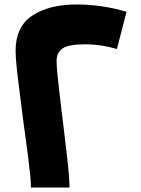

<svg xmlns="http://www.w3.org/2000/svg" viewBox="-20 -842 634 862"><path d="M119 0Q119 -23 115.5 -57Q112 -91 105 -146.5Q98 -202 86 -288Q78 -354 69.5 -418Q61 -482 55.5 -534Q50 -586 50 -614Q50 -722 125 -772Q200 -822 326 -822Q377 -822 434 -814Q491 -806 548 -789L505 -622Q471 -632 435 -637.5Q399 -643 360 -643Q288 -643 261 -624.5Q234 -606 234 -568Q234 -548 238.5 -502Q243 -456 250 -398Q257 -340 264 -283Q272 -216 278.5 -161Q285 -106 288.5 -66Q292 -26 292 0Z"/></svg>

Font: Alexandria ExtraBold
Style: Regular
Weight: 800
Designer: Mohamed Gaber
Foundry: Kief Type Foundry
Version: Version 5.100